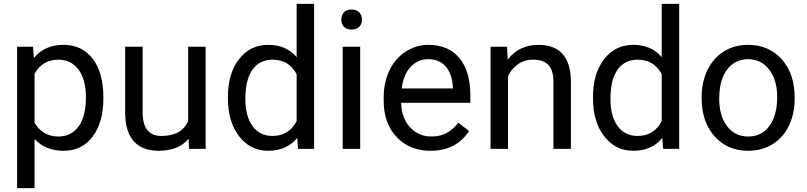

<svg xmlns="http://www.w3.org/2000/svg" viewBox="-20 -770 4175 993"><path d="M424.3 -268.6Q424.3 -357.9 386.2 -409.7Q348.1 -461.4 281.7 -461.4Q199.7 -461.4 158.7 -388.7V-136.2Q199.2 -64 282.7 -64Q347.7 -64 386 -115.5Q424.3 -167 424.3 -268.6ZM514.6 -258.3Q514.6 -137.7 459.5 -64Q404.3 9.8 310.1 9.8Q213.9 9.8 158.7 -51.3V203.1H68.4V-528.3H150.9L155.3 -469.7Q210.4 -538.1 308.6 -538.1Q403.8 -538.1 459.2 -466.3Q514.6 -394.5 514.6 -266.6Z M955.6 -52.2Q902.8 9.8 800.8 9.8Q716.3 9.8 672.1 -39.3Q627.9 -88.4 627.4 -184.6V-528.3H717.8V-187Q717.8 -66.9 815.4 -66.9Q918.9 -66.9 953.1 -144V-528.3H1043.5V0H957.5Z M1249 -258.3Q1249 -168.5 1286.1 -117.7Q1323.2 -66.9 1388.7 -66.9Q1474.6 -66.9 1514.2 -144V-386.7Q1473.6 -461.4 1389.6 -461.4Q1323.2 -461.4 1286.1 -410.2Q1249 -358.9 1249 -258.3ZM1158.7 -268.6Q1158.7 -390.1 1216.3 -464.1Q1273.9 -538.1 1367.2 -538.1Q1460 -538.1 1514.2 -474.6V-750H1604.5V0H1521.5L1517.1 -56.6Q1462.9 9.8 1366.2 9.8Q1274.4 9.8 1216.6 -65.4Q1158.7 -140.6 1158.7 -261.7Z M1758.5 -631.8Q1745.1 -646.5 1745.1 -668.5Q1745.1 -690.4 1758.5 -705.6Q1772 -720.7 1798.3 -720.7Q1824.7 -720.7 1838.4 -705.6Q1852.1 -690.4 1852.1 -668.5Q1852.1 -646.5 1838.4 -631.8Q1824.7 -617.2 1798.3 -617.2Q1772 -617.2 1758.5 -631.8ZM1842.8 0H1752.4V-528.3H1842.8Z M2195.3 -463.9Q2140.6 -463.9 2103.5 -424.1Q2066.4 -384.3 2057.6 -312.5H2322.3V-319.3Q2318.4 -388.2 2285.2 -426Q2252 -463.9 2195.3 -463.9ZM2206.5 9.8Q2099.1 9.8 2031.7 -60.8Q1964.4 -131.3 1964.4 -249.5V-266.1Q1964.4 -344.7 1994.4 -406.5Q2024.4 -468.3 2078.4 -503.2Q2132.3 -538.1 2195.3 -538.1Q2298.3 -538.1 2355.5 -470.2Q2412.6 -402.3 2412.6 -275.9V-238.3H2054.7Q2056.6 -160.2 2100.3 -112.1Q2144 -64 2211.4 -64Q2259.3 -64 2292.5 -83.5Q2325.7 -103 2350.6 -135.3L2405.8 -92.3Q2339.4 9.8 2206.5 9.8Z M2602.5 -528.3 2605.5 -461.9Q2666 -538.1 2763.7 -538.1Q2931.2 -538.1 2932.6 -349.1V0H2842.3V-349.6Q2841.8 -406.7 2816.2 -434.1Q2790.5 -461.4 2736.3 -461.4Q2692.4 -461.4 2659.2 -438Q2626 -414.6 2607.4 -376.5V0H2517.1V-528.3Z M3137.2 -258.3Q3137.2 -168.5 3174.3 -117.7Q3211.4 -66.9 3276.9 -66.9Q3362.8 -66.9 3402.3 -144V-386.7Q3361.8 -461.4 3277.8 -461.4Q3211.4 -461.4 3174.3 -410.2Q3137.2 -358.9 3137.2 -258.3ZM3046.9 -268.6Q3046.9 -390.1 3104.5 -464.1Q3162.1 -538.1 3255.4 -538.1Q3348.1 -538.1 3402.3 -474.6V-750H3492.7V0H3409.7L3405.3 -56.6Q3351.1 9.8 3254.4 9.8Q3162.6 9.8 3104.7 -65.4Q3046.9 -140.6 3046.9 -261.7Z M3699.7 -258.3Q3699.7 -170.4 3740.5 -117.2Q3781.2 -64 3849.6 -64Q3918.5 -64 3959 -117.9Q3999.5 -171.9 3999.5 -269Q3999.5 -356 3958.3 -409.9Q3917 -463.9 3848.6 -463.9Q3781.7 -463.9 3740.7 -410.6Q3699.7 -357.4 3699.7 -258.3ZM3608.9 -269Q3608.9 -346.7 3639.4 -408.7Q3669.9 -470.7 3724.4 -504.4Q3778.8 -538.1 3848.6 -538.1Q3956.5 -538.1 4023.2 -463.4Q4089.8 -388.7 4089.8 -264.6V-258.3Q4089.8 -181.2 4060.3 -119.9Q4030.8 -58.6 3975.8 -24.4Q3920.9 9.8 3849.6 9.8Q3742.2 9.8 3675.5 -64.9Q3608.9 -139.6 3608.9 -262.7Z"/></svg>

Font: RobotoDraft
Style: Regular
Weight: 400
Version: Version 2.001101; 2014